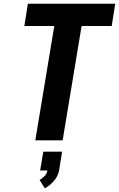

<svg xmlns="http://www.w3.org/2000/svg" viewBox="-20 -755 640 1033"><path d="M170 0 272 -615H111L130 -735H600L581 -615H419L317 0ZM221 258 193 213Q208 205 220.5 191.5Q233 178 235 162H196L213 61H314L298 162Q295 177 288 191.5Q281 206 270.5 218Q260 230 247.5 240.5Q235 251 221 258Z"/></svg>

Font: Iosevka SS04 Heavy Extended
Style: Italic
Weight: 900
Width: 7
Italic angle: -9°
Monospace: yes
Designer: Belleve Invis
Foundry: Belleve Invis
Version: Version 19.0.0; ttfautohint (v1.8.4)